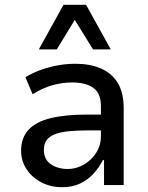

<svg xmlns="http://www.w3.org/2000/svg" viewBox="-20 -772 619 801"><path d="M240 9Q191 9 152 -11.5Q113 -32 90.5 -66.5Q68 -101 68 -143Q68 -197 99 -230.5Q130 -264 191 -279Q252 -294 342 -294H416V-228H351Q302 -228 267 -224.5Q232 -221 209 -212Q186 -203 174.5 -187Q163 -171 163 -146Q163 -107 192 -87Q221 -67 263 -67Q298 -67 330 -85.5Q362 -104 381.5 -135Q401 -166 401 -203V-330Q401 -382 370 -405Q339 -428 280 -428Q241 -428 200.5 -417Q160 -406 116 -379L86 -450Q118 -469 152 -481Q186 -493 222 -499.5Q258 -506 295 -506Q355 -506 400.5 -486.5Q446 -467 471 -426.5Q496 -386 496 -320V0H414V-104H409Q394 -74 370.5 -48Q347 -22 314.5 -6.5Q282 9 240 9ZM142 -566 245 -752H339L442 -566H368L292 -689L217 -566Z"/></svg>

Font: Nunito Sans 7pt SemiCondensed Medium
Style: Regular
Weight: 500
Width: 4
Designer: Vernon Adams
Foundry: Vernon Adams
Version: Version 3.101;gftools[0.9.27]